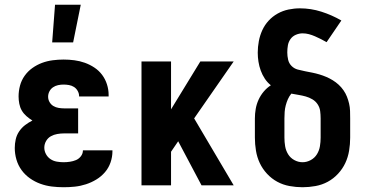

<svg xmlns="http://www.w3.org/2000/svg" viewBox="-20 -778 1540 806"><path d="M247 8Q222 8 197.5 5Q173 2 149.5 -6.5Q126 -15 105.5 -29.5Q85 -44 70.5 -64Q56 -84 49 -108Q42 -132 42 -157Q42 -175 46 -193Q50 -211 60.5 -226.5Q71 -242 85.5 -253Q100 -264 116 -272Q103 -280 91 -290.5Q79 -301 71.5 -314Q64 -327 61 -342.5Q58 -358 58 -373Q58 -396 64 -418.5Q70 -441 83.5 -460Q97 -479 116 -492.5Q135 -506 156.5 -514Q178 -522 201 -525Q224 -528 247 -528Q270 -528 292.5 -525Q315 -522 336 -514.5Q357 -507 376 -494.5Q395 -482 408.5 -464Q422 -446 429 -424Q436 -402 436 -380V-373H312V-375Q312 -386 306 -396.5Q300 -407 290.5 -413Q281 -419 269.5 -421Q258 -423 247 -423Q235 -423 223.5 -420.5Q212 -418 202.5 -411.5Q193 -405 187.5 -394.5Q182 -384 182 -372Q182 -360 188 -349.5Q194 -339 204 -333Q214 -327 226 -325Q238 -323 250 -323H308V-218H250Q235 -218 220.5 -215.5Q206 -213 193.5 -206Q181 -199 173.5 -186Q166 -173 166 -158Q166 -144 173 -131Q180 -118 192 -110Q204 -102 218.5 -99.5Q233 -97 247 -97Q260 -97 273.5 -99Q287 -101 299 -106Q311 -111 319.5 -122Q328 -133 328 -146V-147H452V-143Q452 -119 444 -96Q436 -73 420.5 -55Q405 -37 384.5 -24.5Q364 -12 341 -4.5Q318 3 294.5 5.5Q271 8 247 8ZM199 -600 211 -758H319L287 -600Z M826 0 728 -185 698 -141V0H574V-520H698V-319L821 -520H961L795 -281L961 0Z M1250 8Q1223 8 1195.5 3Q1168 -2 1144 -15Q1120 -28 1101 -48.5Q1082 -69 1070.5 -93.5Q1059 -118 1054.5 -145.5Q1050 -173 1050 -200V-281Q1050 -301 1053.5 -321Q1057 -341 1065.5 -359.5Q1074 -378 1087 -393.5Q1100 -409 1117 -420Q1102 -432 1091.5 -448Q1081 -464 1074.5 -482Q1068 -500 1065 -519Q1062 -538 1062 -557Q1062 -581 1066.5 -605Q1071 -629 1081 -651Q1091 -673 1107.5 -691Q1124 -709 1145.5 -721Q1167 -733 1191 -738Q1215 -743 1239 -743Q1285 -743 1329 -729Q1373 -715 1413 -692L1351 -601Q1339 -608 1327 -614Q1315 -620 1302.5 -625.5Q1290 -631 1277 -634.5Q1264 -638 1250 -638Q1236 -638 1222 -632Q1208 -626 1199.5 -614Q1191 -602 1188.5 -587.5Q1186 -573 1186 -558Q1186 -543 1189.5 -527.5Q1193 -512 1204 -501Q1215 -490 1230 -486Q1245 -482 1260.5 -479Q1276 -476 1291 -473Q1306 -470 1321 -465.5Q1336 -461 1350 -455Q1364 -449 1377 -441Q1390 -433 1401.5 -422.5Q1413 -412 1422 -399Q1431 -386 1436.5 -372Q1442 -358 1445.5 -343Q1449 -328 1449.5 -312.5Q1450 -297 1450 -281V-200Q1450 -173 1445.5 -145.5Q1441 -118 1429.5 -93.5Q1418 -69 1399 -48.5Q1380 -28 1356 -15Q1332 -2 1304.5 3Q1277 8 1250 8ZM1250 -97Q1268 -97 1284.5 -106Q1301 -115 1310.5 -130.5Q1320 -146 1323 -164Q1326 -182 1326 -200V-281Q1326 -297 1324 -312Q1322 -327 1313.5 -340Q1305 -353 1291.5 -361Q1278 -369 1263.5 -373Q1249 -377 1234 -379.5Q1219 -382 1203 -385Q1194 -374 1188.5 -361.5Q1183 -349 1179.5 -335.5Q1176 -322 1175 -308.5Q1174 -295 1174 -281V-200Q1174 -182 1177 -164Q1180 -146 1189.5 -130.5Q1199 -115 1215.5 -106Q1232 -97 1250 -97Z"/></svg>

Font: Iosevka Extrabold
Style: Regular
Weight: 800
Monospace: yes
Designer: Belleve Invis
Foundry: Belleve Invis
Version: Version 32.5.0; ttfautohint (v1.8.4)